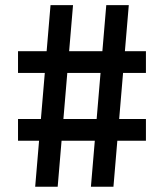

<svg xmlns="http://www.w3.org/2000/svg" viewBox="-20 -713 626 733"><path d="M327.1 0 385.7 -693.4H471.7L413.1 0ZM48.8 -175.8V-258.8H537.1V-175.8ZM114.3 0 172.9 -693.4H258.8L200.2 0ZM48.8 -434.6V-517.6H537.1V-434.6Z"/></svg>

Font: Cascadia Code PL
Style: Regular
Weight: 400
Monospace: yes
Designer: Aaron Bell
Foundry: Saja Typeworks
Version: Version 2102.003